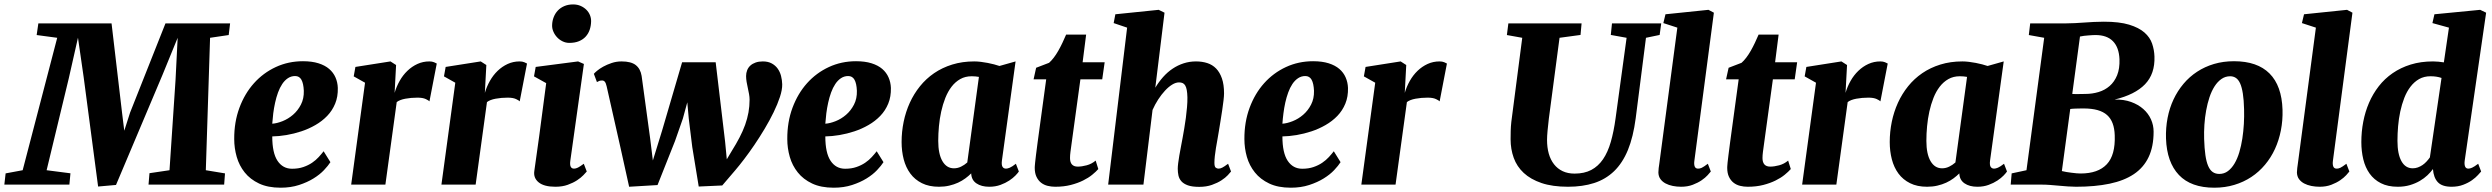

<svg xmlns="http://www.w3.org/2000/svg" viewBox="-63 -851 11488 885"><path d="M-37.1 -51.8 41.5 -66.4 200.7 -676.8 106 -689.5 113.8 -743.2H451.2L499.5 -332L509.8 -248.5L536.6 -332L699.7 -743.2H997.6L991.2 -689.5L905.3 -676.8L885.7 -66.4L974.1 -51.8L970.2 0H621.6L626 -52.7L718.3 -66.4L746.1 -482.4L755.9 -676.8L686 -505.9L471.7 1.5L389.2 8.8L322.8 -494.1L296.4 -677.2L253.9 -489.3L151.9 -66.4L261.7 -52.2L256.8 0H-43Z M1016.6 -210Q1016.1 -288.1 1040.5 -354Q1064.9 -419.9 1107.7 -467.5Q1150.4 -515.1 1208.3 -542Q1266.1 -568.8 1333.5 -568.8Q1375 -568.8 1405 -559.3Q1435.1 -549.8 1454.3 -533.2Q1473.6 -516.6 1483.4 -494.1Q1493.2 -471.7 1494.1 -445.8Q1495.1 -405.3 1481.9 -373.3Q1468.8 -341.3 1445.3 -316.9Q1421.9 -292.5 1390.9 -274.7Q1359.9 -256.8 1325.9 -245.6Q1292 -234.4 1257.3 -228.5Q1222.7 -222.7 1191.9 -222.2Q1191.9 -146 1216.3 -109.6Q1240.7 -73.2 1283.2 -73.2Q1312.5 -73.2 1335.2 -81.1Q1357.9 -88.9 1375.5 -100.8Q1393.1 -112.8 1406 -127Q1418.9 -141.1 1428.7 -153.8L1460 -103.5Q1449.7 -87.4 1430.4 -66.9Q1411.1 -46.4 1382.3 -28.6Q1353.5 -10.7 1315.4 1.7Q1277.3 14.2 1230.5 14.2Q1171.9 14.2 1131.1 -5.1Q1090.3 -24.4 1064.9 -56.2Q1039.6 -87.9 1028.1 -127.9Q1016.6 -168 1016.6 -210ZM1191.9 -280.8Q1213.4 -282.2 1239.3 -292.5Q1265.1 -302.7 1287.4 -321.8Q1309.6 -340.8 1324 -368.7Q1338.4 -396.5 1337.4 -432.6Q1335.9 -466.3 1326.4 -483.4Q1316.9 -500.5 1297.4 -500.5Q1278.8 -500.5 1263.9 -490.5Q1249 -480.5 1237.8 -463.6Q1226.6 -446.8 1218.5 -424.6Q1210.4 -402.3 1205.1 -377.9Q1199.7 -353.5 1196.5 -328.4Q1193.4 -303.2 1191.9 -280.8Z M1619.6 -469.7 1567.4 -499 1575.2 -542.5 1736.8 -567.9 1762.7 -551.3 1755.9 -422.9Q1764.2 -451.7 1779.1 -478Q1793.9 -504.4 1814.7 -524.4Q1835.4 -544.4 1861.1 -556.2Q1886.7 -567.9 1916 -567.9Q1928.7 -567.9 1937.5 -564.2Q1946.3 -560.5 1950.2 -558.1L1916.5 -383.8Q1913.6 -387.7 1899.7 -394.3Q1885.7 -400.9 1861.3 -400.9Q1831.5 -400.9 1805.4 -396Q1779.3 -391.1 1765.6 -380.4L1713.4 0H1555.7Z M2035.6 -469.7 1983.4 -499 1991.2 -542.5 2152.8 -567.9 2178.7 -551.3 2171.9 -422.9Q2180.2 -451.7 2195.1 -478Q2210 -504.4 2230.7 -524.4Q2251.5 -544.4 2277.1 -556.2Q2302.7 -567.9 2332 -567.9Q2344.7 -567.9 2353.5 -564.2Q2362.3 -560.5 2366.2 -558.1L2332.5 -383.8Q2329.6 -387.7 2315.7 -394.3Q2301.8 -400.9 2277.3 -400.9Q2247.6 -400.9 2221.4 -396Q2195.3 -391.1 2181.6 -380.4L2129.4 0H1971.7Z M2399.9 -63Q2408.7 -121.6 2422.4 -223.9Q2436 -326.2 2454.6 -467.8L2398.4 -499L2406.2 -542.5L2601.6 -567.9L2628.4 -556.2L2565.9 -110.8Q2560.5 -73.7 2583 -73.7Q2591.3 -73.7 2601.1 -78.6Q2610.8 -83.5 2627.9 -96.2L2641.6 -60.5Q2637.2 -55.2 2626 -43.5Q2614.7 -31.7 2596.9 -20Q2579.1 -8.3 2554.2 0.7Q2529.3 9.8 2497.1 9.8Q2444.8 9.8 2419.9 -10.5Q2395 -30.8 2399.9 -63ZM2561 -653.3Q2544.9 -653.3 2530.3 -660.4Q2515.6 -667.5 2504.9 -679Q2494.1 -690.4 2487.8 -705.1Q2481.4 -719.7 2481.9 -734.9Q2482.4 -754.9 2489.3 -772.2Q2496.1 -789.6 2508.3 -802.5Q2520.5 -815.4 2538.3 -823Q2556.2 -830.6 2578.6 -830.6Q2598.1 -830.6 2613.5 -823.7Q2628.9 -816.9 2639.9 -805.9Q2650.9 -794.9 2656.5 -780.8Q2662.1 -766.6 2661.6 -752Q2661.1 -731.4 2655 -713.6Q2648.9 -695.8 2636.7 -682.4Q2624.5 -668.9 2605.7 -661.1Q2586.9 -653.3 2561 -653.3Z M3266.1 3.9 3157.7 8.8 3127.9 -173.3 3111.8 -304.2 3105 -379.4 3084.5 -304.2 3048.3 -200.7 2967.8 2 2836.9 9.8 2796.4 -173.3 2733.4 -452.6Q2730 -467.8 2725.1 -473.9Q2720.2 -480 2712.4 -480Q2703.6 -480 2699.2 -478Q2694.8 -476.1 2688.5 -472.7L2674.3 -510.7Q2677.7 -515.1 2689 -524.7Q2700.2 -534.2 2717.3 -543.7Q2734.4 -553.2 2756.1 -560.5Q2777.8 -567.9 2802.2 -567.9Q2846.2 -567.9 2867.7 -550.8Q2889.2 -533.7 2894.5 -501L2933.6 -214.4L2946.3 -111.3L2988.8 -249L3081.1 -564H3235.8L3279.3 -197.8L3287.1 -116.7L3310.1 -155.3Q3330.6 -188 3345.9 -217.5Q3361.3 -247.1 3371.6 -275.6Q3381.8 -304.2 3387 -332.8Q3392.1 -361.3 3392.1 -391.6Q3392.1 -403.8 3389.6 -417.5Q3387.2 -431.2 3384 -445.3Q3380.9 -459.5 3378.4 -473.4Q3376 -487.3 3376 -500.5Q3376 -514.6 3380.9 -527.1Q3385.7 -539.6 3395.5 -548.6Q3405.3 -557.6 3419.7 -562.7Q3434.1 -567.9 3453.1 -567.9Q3477.1 -567.9 3493.9 -558.8Q3510.7 -549.8 3521.5 -534.9Q3532.2 -520 3537.1 -501Q3542 -481.9 3542.5 -462.4Q3543 -437.5 3532 -404.1Q3521 -370.6 3502.9 -333.5Q3484.9 -296.4 3461.7 -257.6Q3438.5 -218.8 3414.3 -183.1Q3390.1 -147.5 3366.9 -117.2Q3343.8 -86.9 3326.2 -66.4Z M3565.9 -210Q3565.4 -288.1 3589.8 -354Q3614.3 -419.9 3657 -467.5Q3699.7 -515.1 3757.6 -542Q3815.4 -568.8 3882.8 -568.8Q3924.3 -568.8 3954.3 -559.3Q3984.4 -549.8 4003.7 -533.2Q4022.9 -516.6 4032.7 -494.1Q4042.5 -471.7 4043.5 -445.8Q4044.4 -405.3 4031.2 -373.3Q4018.1 -341.3 3994.6 -316.9Q3971.2 -292.5 3940.2 -274.7Q3909.2 -256.8 3875.2 -245.6Q3841.3 -234.4 3806.6 -228.5Q3772 -222.7 3741.2 -222.2Q3741.2 -146 3765.6 -109.6Q3790 -73.2 3832.5 -73.2Q3861.8 -73.2 3884.5 -81.1Q3907.2 -88.9 3924.8 -100.8Q3942.4 -112.8 3955.3 -127Q3968.3 -141.1 3978 -153.8L4009.3 -103.5Q3999 -87.4 3979.7 -66.9Q3960.4 -46.4 3931.6 -28.6Q3902.8 -10.7 3864.7 1.7Q3826.7 14.2 3779.8 14.2Q3721.2 14.2 3680.4 -5.1Q3639.6 -24.4 3614.3 -56.2Q3588.9 -87.9 3577.4 -127.9Q3565.9 -168 3565.9 -210ZM3741.2 -280.8Q3762.7 -282.2 3788.6 -292.5Q3814.5 -302.7 3836.7 -321.8Q3858.9 -340.8 3873.3 -368.7Q3887.7 -396.5 3886.7 -432.6Q3885.3 -466.3 3875.7 -483.4Q3866.2 -500.5 3846.7 -500.5Q3828.1 -500.5 3813.2 -490.5Q3798.3 -480.5 3787.1 -463.6Q3775.9 -446.8 3767.8 -424.6Q3759.8 -402.3 3754.4 -377.9Q3749 -353.5 3745.8 -328.4Q3742.7 -303.2 3741.2 -280.8Z M4092.8 -196.3Q4092.8 -243.7 4102.3 -289.8Q4111.8 -335.9 4130.6 -377.2Q4149.4 -418.5 4177.5 -453.4Q4205.6 -488.3 4242.7 -513.7Q4279.8 -539.1 4326.2 -553.5Q4372.6 -567.9 4427.7 -567.9Q4442.4 -567.9 4458.3 -565.9Q4474.1 -564 4489.5 -561Q4504.9 -558.1 4518.8 -554.4Q4532.7 -550.8 4543.9 -546.9L4618.2 -567.9L4555.2 -110.8Q4552.7 -90.8 4557.9 -82.3Q4563 -73.7 4574.2 -73.7Q4581.1 -73.7 4591.6 -78.1Q4602.1 -82.5 4619.6 -96.2L4633.3 -60.5Q4628.9 -53.7 4617.7 -42Q4606.4 -30.3 4589.1 -18.8Q4571.8 -7.3 4548.6 1.2Q4525.4 9.8 4496.6 9.8Q4460.4 9.8 4437.5 -5.9Q4414.6 -21.5 4413.6 -51.8Q4401.9 -40 4386.7 -28.8Q4371.6 -17.6 4353 -9Q4334.5 -0.5 4312.5 4.6Q4290.5 9.8 4265.1 9.8Q4219.2 9.8 4186.5 -6.6Q4153.8 -22.9 4133.1 -51Q4112.3 -79.1 4102.5 -116.7Q4092.8 -154.3 4092.8 -196.3ZM4334 -75.2Q4351.1 -75.2 4366.7 -82.8Q4382.3 -90.3 4395.5 -102.1L4449.2 -496.6Q4433.1 -499.5 4416 -499.5Q4386.2 -499.5 4363.3 -486.6Q4340.3 -473.6 4323.2 -451.4Q4306.2 -429.2 4294.4 -399.7Q4282.7 -370.1 4275.4 -336.9Q4268.1 -303.7 4264.9 -269Q4261.7 -234.4 4261.7 -201.7Q4261.7 -141.1 4281 -108.2Q4300.3 -75.2 4334 -75.2Z M4706.5 -77.6Q4706.5 -80.6 4706.8 -85.2Q4707 -89.8 4708.3 -102.1Q4709.5 -114.3 4712.2 -136Q4714.8 -157.7 4719.7 -194.3L4759.3 -485.4H4701.2L4712.9 -538.6L4772.5 -561.5Q4783.2 -570.8 4794.2 -585.2Q4805.2 -599.6 4815.2 -617.2Q4825.2 -634.8 4834.2 -653.8Q4843.3 -672.9 4851.1 -691.4H4943.4L4927.2 -564H5028.8L5017.6 -485.4H4917L4876.5 -190.4Q4873 -166 4871.1 -150.6Q4869.1 -135.3 4869.1 -122.6Q4869.1 -83 4904.8 -83Q4923.3 -83 4946 -89.1Q4968.8 -95.2 4987.3 -110.8L4999.5 -71.8Q4988.8 -59.6 4971.4 -45.4Q4954.1 -31.2 4929.4 -19Q4904.8 -6.8 4872.8 1.5Q4840.8 9.8 4800.8 9.8Q4782.7 9.8 4765.9 5.6Q4749 1.5 4735.8 -8.8Q4722.7 -19 4714.6 -35.9Q4706.5 -52.7 4706.5 -77.6Z M5365.7 -73.2Q5365.7 -83.5 5367.7 -99.4Q5369.6 -115.2 5373 -134.5Q5376.5 -153.8 5380.4 -174.8Q5384.3 -195.8 5388.2 -216.3Q5391.6 -235.8 5395.8 -259.5Q5399.9 -283.2 5403.1 -307.9Q5406.2 -332.5 5408.4 -356.9Q5410.6 -381.3 5410.2 -402.8Q5409.7 -422.9 5407.2 -436Q5404.8 -449.2 5400.1 -457Q5395.5 -464.8 5388.4 -468Q5381.3 -471.2 5371.6 -471.2Q5356.4 -471.2 5339.8 -460.9Q5323.2 -450.7 5306.9 -433.1Q5290.5 -415.5 5275.6 -392.6Q5260.7 -369.6 5249.5 -344.2L5207.5 0H5044.9L5132.3 -723.6L5070.3 -744.6L5078.1 -785.2L5277.8 -805.7L5304.7 -792.5L5262.2 -446.8Q5278.3 -473.6 5298.3 -496.1Q5318.4 -518.6 5342 -534.4Q5365.7 -550.3 5392.8 -559.1Q5419.9 -567.9 5449.7 -567.9Q5478 -567.9 5501.7 -560.3Q5525.4 -552.7 5542.5 -535.2Q5559.6 -517.6 5569.3 -489.5Q5579.1 -461.4 5579.1 -420.4Q5579.1 -409.2 5576.7 -388.4Q5574.2 -367.7 5570.6 -343Q5566.9 -318.4 5562.7 -292.7Q5558.6 -267.1 5555.2 -246.6Q5552.2 -228 5548.6 -208Q5544.9 -188 5541.7 -168.5Q5538.6 -148.9 5536.6 -131.6Q5534.7 -114.3 5534.7 -100.6Q5534.7 -83 5540.5 -78.4Q5546.4 -73.7 5553.7 -73.7Q5562 -73.7 5571 -78.4Q5580.1 -83 5597.7 -96.2L5611.3 -60.5Q5607.4 -55.2 5596.4 -43.5Q5585.4 -31.7 5567.1 -19.8Q5548.8 -7.8 5523.2 1.2Q5497.6 10.3 5464.8 10.3Q5431.6 10.3 5412.1 3.2Q5392.6 -3.9 5382.3 -15.6Q5372.1 -27.3 5368.9 -42.2Q5365.7 -57.1 5365.7 -73.2Z M5672.9 -210Q5672.4 -288.1 5696.8 -354Q5721.2 -419.9 5763.9 -467.5Q5806.6 -515.1 5864.5 -542Q5922.4 -568.8 5989.7 -568.8Q6031.2 -568.8 6061.3 -559.3Q6091.3 -549.8 6110.6 -533.2Q6129.9 -516.6 6139.6 -494.1Q6149.4 -471.7 6150.4 -445.8Q6151.4 -405.3 6138.2 -373.3Q6125 -341.3 6101.6 -316.9Q6078.1 -292.5 6047.1 -274.7Q6016.1 -256.8 5982.2 -245.6Q5948.2 -234.4 5913.6 -228.5Q5878.9 -222.7 5848.1 -222.2Q5848.1 -146 5872.6 -109.6Q5897 -73.2 5939.5 -73.2Q5968.8 -73.2 5991.5 -81.1Q6014.2 -88.9 6031.7 -100.8Q6049.3 -112.8 6062.3 -127Q6075.2 -141.1 6085 -153.8L6116.2 -103.5Q6106 -87.4 6086.7 -66.9Q6067.4 -46.4 6038.6 -28.6Q6009.8 -10.7 5971.7 1.7Q5933.6 14.2 5886.7 14.2Q5828.1 14.2 5787.4 -5.1Q5746.6 -24.4 5721.2 -56.2Q5695.8 -87.9 5684.3 -127.9Q5672.9 -168 5672.9 -210ZM5848.1 -280.8Q5869.6 -282.2 5895.5 -292.5Q5921.4 -302.7 5943.6 -321.8Q5965.8 -340.8 5980.2 -368.7Q5994.6 -396.5 5993.7 -432.6Q5992.2 -466.3 5982.7 -483.4Q5973.1 -500.5 5953.6 -500.5Q5935.1 -500.5 5920.2 -490.5Q5905.3 -480.5 5894 -463.6Q5882.8 -446.8 5874.8 -424.6Q5866.7 -402.3 5861.3 -377.9Q5856 -353.5 5852.8 -328.4Q5849.6 -303.2 5848.1 -280.8Z M6275.9 -469.7 6223.6 -499 6231.4 -542.5 6393.1 -567.9 6418.9 -551.3 6412.1 -422.9Q6420.4 -451.7 6435.3 -478Q6450.2 -504.4 6470.9 -524.4Q6491.7 -544.4 6517.3 -556.2Q6543 -567.9 6572.3 -567.9Q6585 -567.9 6593.8 -564.2Q6602.5 -560.5 6606.4 -558.1L6572.8 -383.8Q6569.8 -387.7 6555.9 -394.3Q6542 -400.9 6517.6 -400.9Q6487.8 -400.9 6461.7 -396Q6435.5 -391.1 6421.9 -380.4L6369.6 0H6211.9Z M6899.9 -209Q6899.9 -228 6900.4 -247.8Q6900.9 -267.6 6903.3 -289.6L6953.6 -676.8L6882.8 -689.5L6889.6 -743.2H7227.1L7222.2 -689.9L7125.5 -676.8L7076.2 -304.2Q7072.8 -274.4 7070.3 -248.8Q7067.9 -223.1 7067.9 -206.1Q7067.9 -171.4 7075.9 -142.8Q7084 -114.3 7100.1 -93.8Q7116.2 -73.2 7139.9 -62Q7163.6 -50.8 7194.8 -50.8Q7239.7 -50.8 7271.7 -67.6Q7303.7 -84.5 7325.9 -116.9Q7348.1 -149.4 7361.8 -197Q7375.5 -244.6 7383.8 -305.7L7434.6 -676.8L7361.8 -689.9L7367.2 -743.2H7594.2L7586.9 -689.9L7523.9 -676.8L7476.6 -306.2Q7465.3 -219.7 7440.7 -159.7Q7416 -99.6 7377 -62Q7337.9 -24.4 7284.9 -7.3Q7231.9 9.8 7164.6 9.8Q7092.8 9.8 7042.5 -7.3Q6992.2 -24.4 6960.4 -54Q6928.7 -83.5 6914.3 -123.5Q6899.9 -163.6 6899.9 -209Z M7581.1 -56.2Q7581.1 -64.9 7582.5 -76.4Q7584 -87.9 7585 -93.8L7668.5 -723.6L7604 -744.6L7613.8 -785.2L7812 -805.7L7836.9 -792.5L7747.1 -110.8Q7744.6 -93.8 7748.5 -83.7Q7752.4 -73.7 7764.2 -73.7Q7768.1 -73.7 7772 -74.5Q7775.9 -75.2 7781 -77.6Q7786.1 -80.1 7792.7 -84.5Q7799.3 -88.9 7809.1 -96.2L7822.8 -60.5Q7818.8 -55.2 7808.1 -43.5Q7797.4 -31.7 7780.3 -20Q7763.2 -8.3 7739.5 0.7Q7715.8 9.8 7686 9.8Q7666 9.8 7647.5 6.1Q7628.9 2.4 7614.3 -5.4Q7599.6 -13.2 7590.6 -25.6Q7581.5 -38.1 7581.1 -56.2Z M7898.4 -77.6Q7898.4 -80.6 7898.7 -85.2Q7898.9 -89.8 7900.1 -102.1Q7901.4 -114.3 7904.1 -136Q7906.7 -157.7 7911.6 -194.3L7951.2 -485.4H7893.1L7904.8 -538.6L7964.4 -561.5Q7975.1 -570.8 7986.1 -585.2Q7997.1 -599.6 8007.1 -617.2Q8017.1 -634.8 8026.1 -653.8Q8035.2 -672.9 8043 -691.4H8135.3L8119.1 -564H8220.7L8209.5 -485.4H8108.9L8068.4 -190.4Q8064.9 -166 8063 -150.6Q8061 -135.3 8061 -122.6Q8061 -83 8096.7 -83Q8115.2 -83 8137.9 -89.1Q8160.6 -95.2 8179.2 -110.8L8191.4 -71.8Q8180.7 -59.6 8163.3 -45.4Q8146 -31.2 8121.3 -19Q8096.7 -6.8 8064.7 1.5Q8032.7 9.8 7992.7 9.8Q7974.6 9.8 7957.8 5.6Q7940.9 1.5 7927.7 -8.8Q7914.6 -19 7906.5 -35.9Q7898.4 -52.7 7898.4 -77.6Z M8307.6 -469.7 8255.4 -499 8263.2 -542.5 8424.8 -567.9 8450.7 -551.3 8443.8 -422.9Q8452.1 -451.7 8467 -478Q8481.9 -504.4 8502.7 -524.4Q8523.4 -544.4 8549.1 -556.2Q8574.7 -567.9 8604 -567.9Q8616.7 -567.9 8625.5 -564.2Q8634.3 -560.5 8638.2 -558.1L8604.5 -383.8Q8601.6 -387.7 8587.6 -394.3Q8573.7 -400.9 8549.3 -400.9Q8519.5 -400.9 8493.4 -396Q8467.3 -391.1 8453.6 -380.4L8401.4 0H8243.7Z M8647.5 -196.3Q8647.5 -243.7 8657 -289.8Q8666.5 -335.9 8685.3 -377.2Q8704.1 -418.5 8732.2 -453.4Q8760.3 -488.3 8797.4 -513.7Q8834.5 -539.1 8880.9 -553.5Q8927.2 -567.9 8982.4 -567.9Q8997.1 -567.9 9012.9 -565.9Q9028.8 -564 9044.2 -561Q9059.6 -558.1 9073.5 -554.4Q9087.4 -550.8 9098.6 -546.9L9172.9 -567.9L9109.9 -110.8Q9107.4 -90.8 9112.5 -82.3Q9117.7 -73.7 9128.9 -73.7Q9135.7 -73.7 9146.2 -78.1Q9156.7 -82.5 9174.3 -96.2L9188 -60.5Q9183.6 -53.7 9172.4 -42Q9161.1 -30.3 9143.8 -18.8Q9126.5 -7.3 9103.3 1.2Q9080.1 9.8 9051.3 9.8Q9015.1 9.8 8992.2 -5.9Q8969.2 -21.5 8968.3 -51.8Q8956.5 -40 8941.4 -28.8Q8926.3 -17.6 8907.7 -9Q8889.2 -0.5 8867.2 4.6Q8845.2 9.8 8819.8 9.8Q8773.9 9.8 8741.2 -6.6Q8708.5 -22.9 8687.7 -51Q8667 -79.1 8657.2 -116.7Q8647.5 -154.3 8647.5 -196.3ZM8888.7 -75.2Q8905.8 -75.2 8921.4 -82.8Q8937 -90.3 8950.2 -102.1L9003.9 -496.6Q8987.8 -499.5 8970.7 -499.5Q8940.9 -499.5 8918 -486.6Q8895 -473.6 8877.9 -451.4Q8860.8 -429.2 8849.1 -399.7Q8837.4 -370.1 8830.1 -336.9Q8822.8 -303.7 8819.6 -269Q8816.4 -234.4 8816.4 -201.7Q8816.4 -141.1 8835.7 -108.2Q8855 -75.2 8888.7 -75.2Z M9209.5 -51.8 9277.8 -66.4 9359.4 -676.8 9288.6 -689.5 9294.9 -743.2H9459Q9480.5 -743.2 9501.5 -744.4Q9522.5 -745.6 9544.2 -747.1Q9565.9 -748.5 9588.1 -749.8Q9610.4 -751 9634.3 -751Q9706.1 -751 9751 -737.3Q9795.9 -723.6 9821.5 -701.2Q9847.2 -678.7 9856.9 -649.9Q9866.7 -621.1 9867.7 -590.8Q9870.6 -510.7 9824.2 -462.6Q9777.8 -414.6 9684.1 -392.1Q9726.6 -393.1 9759.8 -381.1Q9793 -369.1 9816.2 -348.6Q9839.4 -328.1 9851.6 -301Q9863.8 -273.9 9863.8 -244.1Q9863.8 -175.3 9840.8 -127Q9817.9 -78.6 9772.7 -48.3Q9727.5 -18.1 9660.9 -4.2Q9594.2 9.8 9506.3 9.8Q9488.8 9.8 9468.3 8.3Q9447.8 6.8 9427 4.9Q9406.2 2.9 9386.5 1.5Q9366.7 0 9350.1 0H9205.1ZM9540.5 -351.1Q9526.4 -351.1 9516.8 -350.8Q9507.3 -350.6 9500.5 -350.3Q9493.7 -350.1 9488.8 -349.6Q9483.9 -349.1 9479.5 -348.6L9440.9 -62.5Q9450.2 -60.1 9462.2 -58.1Q9474.1 -56.2 9486.1 -54.7Q9498 -53.2 9508.8 -52.2Q9519.5 -51.3 9527.3 -51.3Q9607.9 -51.3 9647.9 -93.8Q9688 -136.2 9684.6 -227.5Q9683.6 -258.8 9675 -282Q9666.5 -305.2 9649.4 -320.6Q9632.3 -335.9 9605.5 -343.5Q9578.6 -351.1 9540.5 -351.1ZM9595.7 -689.5Q9589.8 -689.5 9581.3 -689Q9572.8 -688.5 9562.7 -687.7Q9552.7 -687 9542.7 -685.8Q9532.7 -684.6 9524.4 -682.6L9488.8 -418Q9504.4 -417 9518.1 -417.5Q9531.7 -418 9549.3 -418Q9581.1 -418 9610.1 -426.8Q9639.2 -435.5 9661.1 -454.6Q9683.1 -473.6 9695.6 -504.2Q9708 -534.7 9706.5 -578.1Q9704.1 -632.8 9676.3 -661.1Q9648.4 -689.5 9595.7 -689.5Z M10166.5 -49.3Q10189 -49.3 10206.3 -62.3Q10223.6 -75.2 10236.8 -97.4Q10250 -119.6 10258.8 -149.2Q10267.6 -178.7 10272.7 -211.9Q10277.8 -245.1 10279.8 -279.8Q10281.7 -314.5 10280.8 -347.2Q10279.8 -390.6 10275.1 -419.9Q10270.5 -449.2 10262.5 -466.8Q10254.4 -484.4 10242.9 -491.9Q10231.4 -499.5 10216.8 -499.5Q10194.3 -499.5 10176.3 -486.8Q10158.2 -474.1 10144.5 -452.6Q10130.9 -431.2 10121.3 -402.6Q10111.8 -374 10106 -341.8Q10100.1 -309.6 10097.9 -275.9Q10095.7 -242.2 10096.7 -210.4Q10098.1 -166.5 10102.5 -136Q10106.9 -105.5 10115.2 -86.2Q10123.5 -66.9 10136.2 -58.1Q10148.9 -49.3 10166.5 -49.3ZM9920.9 -212.4Q9919.4 -261.7 9928.2 -307.4Q9937 -353 9955.6 -392.6Q9974.1 -432.1 10001.5 -464.6Q10028.8 -497.1 10064.2 -520.3Q10099.6 -543.5 10142.3 -556.2Q10185.1 -568.8 10234.4 -568.8Q10341.8 -568.8 10398.2 -512.2Q10454.6 -455.6 10458 -345.2Q10459.5 -295.9 10450.4 -250Q10441.4 -204.1 10423.1 -164.3Q10404.8 -124.5 10377.2 -91.6Q10349.6 -58.6 10314.2 -35.2Q10278.8 -11.7 10235.8 1.2Q10192.9 14.2 10143.6 14.2Q10036.1 14.2 9980.5 -44.4Q9924.8 -103 9920.9 -212.4Z M10524.4 -56.2Q10524.4 -64.9 10525.9 -76.4Q10527.3 -87.9 10528.3 -93.8L10611.8 -723.6L10547.4 -744.6L10557.1 -785.2L10755.4 -805.7L10780.3 -792.5L10690.4 -110.8Q10688 -93.8 10691.9 -83.7Q10695.8 -73.7 10707.5 -73.7Q10711.4 -73.7 10715.3 -74.5Q10719.2 -75.2 10724.4 -77.6Q10729.5 -80.1 10736.1 -84.5Q10742.7 -88.9 10752.4 -96.2L10766.1 -60.5Q10762.2 -55.2 10751.5 -43.5Q10740.7 -31.7 10723.6 -20Q10706.5 -8.3 10682.9 0.7Q10659.2 9.8 10629.4 9.8Q10609.4 9.8 10590.8 6.1Q10572.3 2.4 10557.6 -5.4Q10543 -13.2 10533.9 -25.6Q10524.9 -38.1 10524.4 -56.2Z M10989.3 9.8Q10943.4 9.8 10911.4 -6.6Q10879.4 -22.9 10859.4 -51Q10839.4 -79.1 10830.3 -116.7Q10821.3 -154.3 10821.3 -196.3Q10821.3 -243.7 10830.1 -289.8Q10838.9 -335.9 10856.7 -377.2Q10874.5 -418.5 10901.6 -453.4Q10928.7 -488.3 10965.6 -513.7Q11002.4 -539.1 11048.8 -553.5Q11095.2 -567.9 11151.9 -567.9Q11163.6 -567.9 11176.3 -566.7Q11189 -565.4 11201.7 -563.5L11225.1 -723.6L11148.9 -744.6L11158.2 -785.2L11369.1 -805.7L11396.5 -792.5L11297.9 -111.8Q11295.4 -94.2 11299.3 -84Q11303.2 -73.7 11314.9 -73.7Q11321.8 -73.7 11331.8 -78.1Q11341.8 -82.5 11359.9 -96.2L11373.5 -60.5Q11369.1 -55.7 11358.6 -43.9Q11348.1 -32.2 11331.3 -20.3Q11314.5 -8.3 11290.8 0.7Q11267.1 9.8 11237.3 9.8Q11193.8 9.8 11174.1 -11Q11154.3 -31.7 11151.4 -71.8Q11141.1 -57.6 11126 -43.2Q11110.8 -28.8 11090.8 -17.1Q11070.8 -5.4 11045.4 2.2Q11020 9.8 10989.3 9.8ZM11058.1 -75.2Q11070.3 -75.2 11081.8 -79.3Q11093.3 -83.5 11103.3 -90.3Q11113.3 -97.2 11121.8 -106.4Q11130.4 -115.7 11137.2 -125.5L11190.9 -491.7Q11168.9 -499.5 11140.1 -499.5Q11110.4 -499.5 11087.6 -486.6Q11064.9 -473.6 11047.9 -451.4Q11030.8 -429.2 11019.3 -399.7Q11007.8 -370.1 11000.7 -336.9Q10993.7 -303.7 10990.7 -269Q10987.8 -234.4 10987.8 -201.7Q10987.8 -141.1 11006.1 -108.2Q11024.4 -75.2 11058.1 -75.2Z"/></svg>

Font: Merriweather UltraBold
Style: Italic
Weight: 900
Italic angle: -7°
Designer: Eben Sorkin ( eben@eyebytes.com )
Foundry: Eben Sorkin ( eben@eyebytes.com )
Version: Version 1.52; ttfautohint (v1.4.1)